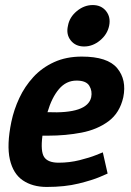

<svg xmlns="http://www.w3.org/2000/svg" viewBox="-20 -732 518 760"><path d="M283 -413Q242 -413 213.5 -379.5Q185 -346 168 -288Q326 -281 341 -347Q346 -372 333.5 -392.5Q321 -413 283 -413ZM387 -129 406 -45Q406 -45 376 -32Q346 -19 291.5 -5.5Q237 8 165 8Q109 8 70.5 -18Q32 -44 19 -101Q6 -158 25 -250Q35 -298 56.5 -344Q78 -390 112 -427Q146 -464 194 -486Q242 -508 304 -508Q406 -508 444 -462Q482 -416 468 -347Q454 -285 409.5 -252Q365 -219 302.5 -207Q240 -195 171 -195H148Q140 -132 155 -110Q170 -88 212 -88Q255 -88 295 -98Q335 -108 361 -118.5Q387 -129 387 -129ZM313 -548Q279 -548 260 -572Q241 -596 249 -630Q255 -664 284 -688Q313 -712 347 -712Q381 -712 400 -688Q419 -664 412 -630Q405 -596 376 -572Q347 -548 313 -548Z"/></svg>

Font: Epunda Sans
Style: Bold Italic
Weight: 700
Italic angle: -12.0243°
Designer: Simon Atzbach
Foundry: typofactur
Version: Version 2.204; ttfautohint (v1.8.4.7-5d5b)